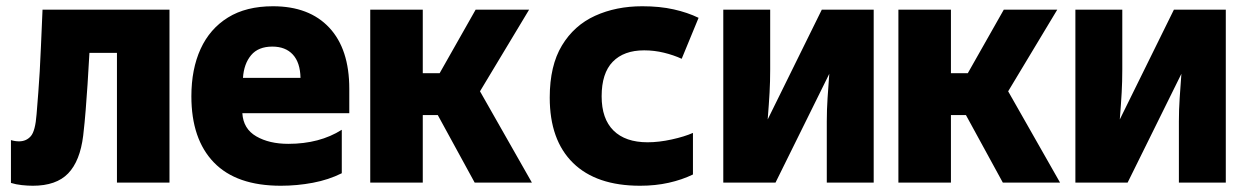

<svg xmlns="http://www.w3.org/2000/svg" viewBox="-20 -584 3981 614"><path d="M85 10Q69 10 50 8Q31 6 15 1V-136Q28 -132 41 -132Q64 -132 78.5 -148.5Q93 -165 97 -219Q100 -257 102.5 -288.5Q105 -320 107 -355Q109 -390 111 -437Q113 -484 116 -553H522V0H354V-415H266Q263 -358 260 -314.5Q257 -271 254 -232Q251 -193 246 -150Q236 -69 198 -29.5Q160 10 85 10Z M878 10Q736 10 664 -64.5Q592 -139 592 -276Q592 -363 621.5 -427.5Q651 -492 709 -528Q767 -564 853 -564Q969 -564 1033 -495.5Q1097 -427 1097 -300V-222H755Q758 -172 799.5 -148Q841 -124 902 -124Q1002 -124 1073 -169V-30Q1031 -9 980.5 0.5Q930 10 878 10ZM757 -335H941Q940 -384 916.5 -409.5Q893 -435 851 -435Q806 -435 783 -407.5Q760 -380 757 -335Z M1164 0V-553H1332V-350H1386L1501 -553H1672L1515 -292L1681 0H1498L1380 -216H1332V0Z M2027 10Q1887 10 1812.5 -63Q1738 -136 1738 -272Q1738 -374 1777 -438.5Q1816 -503 1883 -533.5Q1950 -564 2034 -564Q2090 -564 2134.5 -554Q2179 -544 2214 -527L2160 -396Q2134 -408 2103 -415.5Q2072 -423 2040 -423Q1975 -423 1939.5 -386.5Q1904 -350 1904 -276Q1904 -204 1942 -166.5Q1980 -129 2051 -129Q2087 -129 2128 -138Q2169 -147 2196 -159V-26Q2161 -9 2118.5 0.5Q2076 10 2027 10Z M2293 0V-553H2443V-362Q2443 -323 2441 -287.5Q2439 -252 2435 -202L2608 -553H2774V0H2624V-196Q2624 -233 2626.5 -270.5Q2629 -308 2632 -348L2460 0Z M2853 0V-553H3021V-350H3075L3190 -553H3361L3204 -292L3370 0H3187L3069 -216H3021V0Z M3419 0V-553H3569V-362Q3569 -323 3567 -287.5Q3565 -252 3561 -202L3734 -553H3900V0H3750V-196Q3750 -233 3752.5 -270.5Q3755 -308 3758 -348L3586 0Z"/></svg>

Font: Noto Sans Mono SemiCondensed Black
Style: Regular
Weight: 900
Width: 4
Designer: Monotype Design Team
Foundry: Monotype Imaging Inc.
Version: Version 2.014; ttfautohint (v1.8.4.7-5d5b)